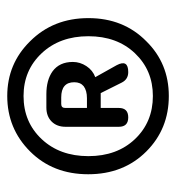

<svg xmlns="http://www.w3.org/2000/svg" viewBox="2 -845 486 530"><g transform="rotate(-90 245.0 -580.0)"><path d="M245 -357Q154 -357 92 -419Q29 -482 29 -579.5Q29 -677 92 -740Q155 -803 245 -803Q334 -803 396 -740Q460 -676 460 -579Q460 -482 396 -419Q335 -357 245 -357ZM245 -401Q316 -401 363 -450.5Q410 -500 410 -579Q410 -658 363 -708Q316 -758 245 -758Q173 -758 126 -708Q79 -658 79 -579Q79 -500 126 -450.5Q173 -401 245 -401ZM186 -469Q160 -469 160 -495V-582V-642Q160 -666 174.5 -680.5Q189 -695 213 -695H250Q289 -695 313 -678Q339 -659 339 -622Q339 -602 327.5 -584.5Q316 -567 297 -560L330 -501Q347 -469 311 -469Q291 -469 282 -487L253 -545H212V-495Q212 -469 186 -469ZM212 -583H239Q260 -583 272 -592Q283 -601 283 -618Q283 -654 241 -654H223Q212 -654 212 -643Z"/></g></svg>

Font: GenSenRounded TW M
Style: Regular
Weight: 500
Version: Version 1.501;PS 1;hotconv 16.6.51;makeotf.lib2.5.65220